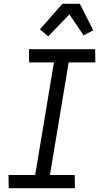

<svg xmlns="http://www.w3.org/2000/svg" viewBox="-20 -995 540 1015"><path d="M376 0H26L25 -70H166L265 -665H134L133 -735H483L484 -665H343L244 -70H375ZM235 -803 191 -840 310 -975H402L473 -835L422 -808L347 -919Z"/></svg>

Font: Iosevka
Style: Italic
Weight: 400
Italic angle: -9°
Monospace: yes
Designer: Belleve Invis
Foundry: Belleve Invis
Version: Version 32.5.0; ttfautohint (v1.8.4)